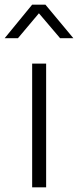

<svg xmlns="http://www.w3.org/2000/svg" viewBox="-72 -804 335 824"><path d="M66 -531H126V0H66ZM66 -784H123L243 -640H186L95 -747L5 -640H-52Z"/></svg>

Font: Evergrow Sans
Style: Light
Weight: 300
Foundry: 10Web
Version: Version 1.000